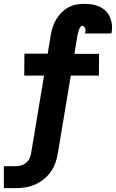

<svg xmlns="http://www.w3.org/2000/svg" viewBox="-56 -763 602 998"><path d="M-36 215V101H25Q39 101 53.5 97Q68 93 79.5 83.5Q91 74 97.5 60Q104 46 106 32L173 -370H70L71 -484H192L208 -583Q212 -603 218.5 -623.5Q225 -644 236.5 -663Q248 -682 264 -698Q280 -714 299 -724.5Q318 -735 339.5 -739Q361 -743 381 -743Q402 -743 422.5 -740Q443 -737 461 -728.5Q479 -720 493 -706.5Q507 -693 515 -675Q523 -657 525.5 -636.5Q528 -616 524 -595L523 -589H386V-590Q388 -597 388.5 -603Q389 -609 387 -614.5Q385 -620 381.5 -624.5Q378 -629 372 -629Q366 -629 362 -623Q358 -617 355.5 -611Q353 -605 351.5 -599.5Q350 -594 348.5 -588Q347 -582 346 -576Q345 -570 344 -564L331 -483H459L458 -370H312L245 32Q241 57 232.5 82Q224 107 208.5 129Q193 151 171.5 168.5Q150 186 125.5 196.5Q101 207 75.5 211Q50 215 25 215Z"/></svg>

Font: Iosevka Heavy Oblique
Style: Regular
Weight: 900
Italic angle: -9°
Monospace: yes
Designer: Belleve Invis
Foundry: Belleve Invis
Version: Version 32.5.0; ttfautohint (v1.8.4)